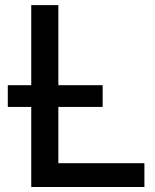

<svg xmlns="http://www.w3.org/2000/svg" viewBox="-20 -748 621 768"><path d="M105 0V-727.5H213.4V-95.2H557.6V0ZM11.2 -320.3V-407.2H390.6V-320.3Z"/></svg>

Font: Inter Display Medium
Style: Regular
Weight: 500
Designer: Rasmus Andersson
Foundry: rsms
Version: Version 4.001;git-9221beed3